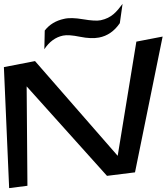

<svg xmlns="http://www.w3.org/2000/svg" viewBox="-75 -933 856 987"><path d="M619 -47 761 -745 626 -719 530 -132 105 -619 -55 -588 -28 34 66 22 62 -489 475 -29ZM443 -829C424 -825 393 -827 352 -834C311 -841 278 -842 254 -836C212 -827 179 -807 155 -776L153 -680C178 -718 210 -742 249 -750C268 -754 297 -752 336 -744C375 -736 408 -735 434 -740C477 -748 513 -773 541 -814L555 -913C524 -872 499 -841 443 -829Z"/></svg>

Font: Gamestation Warped
Style: Regular
Weight: 400
Designer: Jonas Hecksher
Foundry: Jonas Hecksher, Playtypeª, e-types AS
Version: Version 1.003